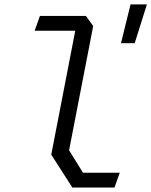

<svg xmlns="http://www.w3.org/2000/svg" viewBox="-20 -836 675 856"><path d="M302.5 0H490.5L514 -66H350L288 -166L395.5 -720L363 -765H158L134.5 -699H315.5L208.5 -146.5ZM519.5 -643.5H580.5L635 -816.5H562Z"/></svg>

Font: Monaspace Krypton Light
Style: Italic
Weight: 300
Italic angle: -11°
Designer: Riley Cran & the Lettermatic Team
Foundry: Lettermatic
Version: Version 1.101 (Monaspace Krypton)